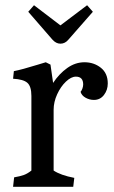

<svg xmlns="http://www.w3.org/2000/svg" viewBox="-20 -714 436 734"><path d="M100 -62V-347Q100 -384 84.5 -397.5Q69 -411 30 -413L33 -442Q64 -448 122 -466L155 -476L173 -467L183 -397Q206 -432 237 -454Q268 -476 303 -476Q339 -476 365.5 -455Q392 -434 392 -395Q392 -370 377.5 -351Q363 -332 339 -332Q322 -332 307 -340.5Q292 -349 288 -363Q292 -367 295 -375.5Q298 -384 298 -391Q298 -421 270 -421Q252 -421 232 -402Q212 -383 198.5 -353.5Q185 -324 185 -294V-62Q212 -44 264 -34L260 0H30L34 -36Q57 -40 71 -45Q85 -50 100 -62ZM180 -563 88 -669 110 -694 211 -617 313 -694 335 -669 242 -563Q229 -547 211 -547Q194 -547 180 -563Z"/></svg>

Font: Caladea
Style: Regular
Weight: 400
Designer: Carolina Giovagnoli and Andres Torresi
Foundry: Carolina Giovagnoli & Andres Torresi
Version: Version 1.001